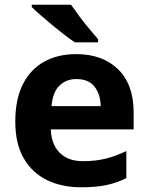

<svg xmlns="http://www.w3.org/2000/svg" viewBox="-20 -786 631 816"><path d="M303 -556Q416 -556 482 -491.5Q548 -427 548 -308V-236H196Q198 -173 233.5 -137Q269 -101 332 -101Q385 -101 428 -111.5Q471 -122 517 -144V-29Q477 -9 432.5 0.5Q388 10 325 10Q243 10 180 -20.5Q117 -51 81 -113Q45 -175 45 -269Q45 -365 77.5 -428.5Q110 -492 168 -524Q226 -556 303 -556ZM304 -450Q261 -450 232.5 -422Q204 -394 199 -335H408Q407 -385 382 -417.5Q357 -450 304 -450ZM282 -766Q297 -744 317.5 -716.5Q338 -689 359.5 -663.5Q381 -638 397 -619V-606H298Q279 -619 253.5 -638.5Q228 -658 201.5 -680Q175 -702 152 -722Q129 -742 115 -756V-766Z"/></svg>

Font: Noto Sans Gujarati UI
Style: Bold
Weight: 700
Designer: Jelle Bosma - Monotype Design Team, Universal Thirst
Foundry: Monotype Imaging Inc.
Version: Version 2.106; ttfautohint (v1.8.4.7-5d5b)